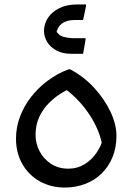

<svg xmlns="http://www.w3.org/2000/svg" viewBox="-20 -836 596 864"><path d="M52 -212Q52 -263 70 -311Q88 -359 120 -400Q152 -441 195 -473Q238 -505 288 -524H296Q358 -491 404.5 -440Q451 -389 477.5 -332.5Q504 -276 504 -224Q504 -171 486 -128Q468 -85 436.5 -54.5Q405 -24 362.5 -8Q320 8 272 8Q209 8 159 -20Q109 -48 80.5 -98Q52 -148 52 -212ZM140 -228Q140 -191 157.5 -156.5Q175 -122 208.5 -99.5Q242 -77 288 -77Q328 -77 360 -96.5Q392 -116 414 -148Q436 -180 446 -219L442 -170Q437 -209 420.5 -249Q404 -289 379 -325.5Q354 -362 323.5 -392.5Q293 -423 260 -445L292 -438Q276 -429 250.5 -413Q225 -397 199.5 -371.5Q174 -346 157 -310.5Q140 -275 140 -228ZM178 -697Q178 -729 196 -756Q214 -783 247.5 -799.5Q281 -816 327 -816H367V-808L354 -746H316Q279 -746 258 -729.5Q237 -713 233 -684L228 -703Q243 -676 267 -670Q291 -664 316 -664H365V-657L354 -594H300Q260 -594 232.5 -609.5Q205 -625 191.5 -648.5Q178 -672 178 -697Z"/></svg>

Font: Kufam
Style: Italic
Weight: 400
Italic angle: -11°
Designer: Artur Schmal
Foundry: Original Type
Version: Version 1.301; ttfautohint (v1.8.3)